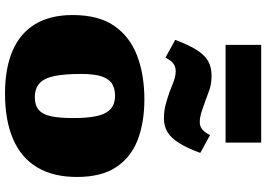

<svg xmlns="http://www.w3.org/2000/svg" viewBox="-168 -880 1062 766"><g transform="rotate(90 363.0 -497.0)"><path d="M353 14Q253 14 183 -16Q113 -46 76.5 -106Q40 -166 40 -256Q40 -359 83 -421.5Q126 -484 202 -513Q278 -542 377 -542Q468 -542 537.5 -515.5Q607 -489 646.5 -430Q686 -371 686 -273Q686 -178 647.5 -114Q609 -50 534.5 -18Q460 14 353 14ZM368 -105Q401 -105 419 -121Q437 -137 444 -170.5Q451 -204 451 -256Q451 -309 445 -342Q439 -375 427 -393Q415 -411 398.5 -418Q382 -425 361 -425Q336 -425 316.5 -414.5Q297 -404 286 -375Q275 -346 275 -290Q275 -223 283.5 -182.5Q292 -142 312.5 -123.5Q333 -105 368 -105ZM159 -866V-1008H549V-866ZM453 -620Q422 -620 395 -627.5Q368 -635 348 -642Q334 -647 320 -653Q306 -659 292 -663Q278 -667 264 -667Q246 -667 233.5 -657.5Q221 -648 210 -626L139 -665Q160 -721 180.5 -752.5Q201 -784 225 -797Q249 -810 281 -810Q314 -810 338.5 -801.5Q363 -793 383 -785Q402 -778 425 -770.5Q448 -763 467 -763Q485 -763 497 -773.5Q509 -784 519 -804L590 -765Q571 -713 551 -681Q531 -649 507.5 -634.5Q484 -620 453 -620Z"/></g></svg>

Font: Literata Variable Black
Style: Regular
Weight: 900
Designer: Latin by Veronika Burian and Jose Scaglione. Greek by Irene Vlachou. Cyrillic by Vera Evstafieva.
Foundry: TypeTogether
Version: Version 3.021